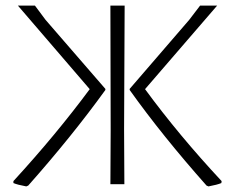

<svg xmlns="http://www.w3.org/2000/svg" viewBox="-20 -659 840 687"><path d="M28 -4V-11Q182 -179 301 -340L44 -639H105L143 -588L357 -341V-337Q237 -171 81 5L74 8Q42 2 28 -4ZM426 -639 424 -197 425 0H375L376 -194L375 -639ZM444 -337V-341L657 -588L696 -639H757L499 -340Q620 -175 773 -11L772 -4Q758 2 726 8L719 5Q561 -173 444 -337Z"/></svg>

Font: t
Style: Regular
Weight: 300
Designer: Juan Pablo del Peral
Foundry: Huerta Tipografica
Version: Version 2.004; ttfautohint (v1.8.1)